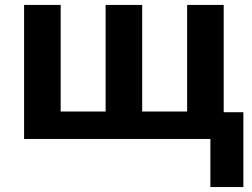

<svg xmlns="http://www.w3.org/2000/svg" viewBox="-20 -566 1025 782"><path d="M891.1 -545.9V-108.9H971.2V195.8H836.9V0H78.1V-545.9H227.1V-111.8H410.2V-545.9H559.1V-111.8H742.2V-545.9Z"/></svg>

Font: Open Sans
Style: Bold
Weight: 700
Designer: Monotype Design Team
Foundry: Monotype Imaging Inc.
Version: Version 3.000; ttfautohint (v1.8.4)